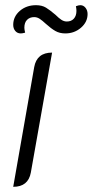

<svg xmlns="http://www.w3.org/2000/svg" viewBox="-20 -712 358 741"><path d="M112 -453Q122 -509 181 -509L99 -46Q89 9 31 9ZM31 -616Q31 -648 56.5 -670Q82 -692 119 -692Q142 -692 157.5 -682.5Q173 -673 194 -655Q207 -642 217 -635.5Q227 -629 238 -629Q255 -629 265 -640Q275 -651 275 -670Q275 -678 273 -688Q283 -692 290 -692Q302 -692 310 -682Q318 -672 318 -658Q318 -627 292.5 -605Q267 -583 232 -583Q210 -583 193.5 -592.5Q177 -602 157 -620Q143 -633 133 -639.5Q123 -646 112 -646Q95 -646 84.5 -635.5Q74 -625 74 -605Q74 -598 77 -586Q67 -583 60 -583Q47 -583 39 -592.5Q31 -602 31 -616Z"/></svg>

Font: K2D ExtraLight
Style: Italic
Weight: 275
Italic angle: -10°
Designer: Katatrad Aksorn Co.,Ltd.
Foundry: Cadson Demak Co.,Ltd.
Version: Version 1.000; ttfautohint (v1.6)